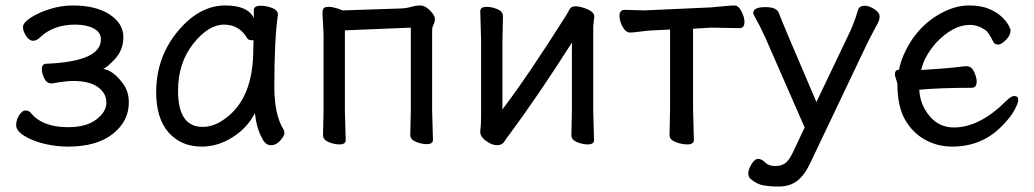

<svg xmlns="http://www.w3.org/2000/svg" viewBox="-20 -512 3781 702"><path d="M229 24Q184 24 141 13.5Q98 3 68.5 -15.5Q39 -34 39 -54Q39 -73 50 -90.5Q61 -108 73 -108Q85 -108 92 -100Q134 -47 229 -47Q295 -47 332 -75Q369 -103 369 -137Q369 -171 338 -193.5Q307 -216 247 -216Q220 -216 171 -207H168Q151 -207 142 -225Q133 -243 133 -259Q133 -279 150 -279Q349 -287 349 -368Q349 -394 322.5 -408Q296 -422 255 -422Q175 -422 126 -375Q114 -363 101 -363Q87 -363 75.5 -380.5Q64 -398 64 -413Q64 -429 92.5 -447.5Q121 -466 162.5 -479Q204 -492 246 -492Q331 -492 381 -459Q431 -426 431 -377Q431 -329 400.5 -296.5Q370 -264 357 -260Q395 -255 432 -203Q451 -176 451 -137Q451 -69 392.5 -22.5Q334 24 229 24Z M721 -48Q763 -48 804 -79Q906 -153 906 -330L907 -365H898Q889 -365 884 -372Q855 -422 799 -422Q742 -422 686.5 -352Q631 -282 631 -180Q631 -48 721 -48ZM718 24Q642 24 596.5 -27.5Q551 -79 551 -175Q551 -302 629.5 -397Q708 -492 804 -492Q886 -492 908 -446V-475Q908 -491 933 -491Q953 -491 974.5 -483Q996 -475 996 -459V-457Q983 -368 983 -195Q983 -92 1017 -38Q1020 -32 1020 -25Q1020 -16 1005 1.5Q990 19 971 19Q951 19 939 -5Q918 -43 912 -98Q884 -44 830 -10Q776 24 718 24Z M1221 16Q1202 16 1181.5 7.5Q1161 -1 1161 -18L1163 -106V-386L1159 -465Q1159 -475 1163 -481Q1167 -487 1182 -487Q1194 -487 1214 -481L1233 -474L1445 -481Q1467 -482 1484 -487Q1501 -492 1517 -492Q1534 -492 1552 -474Q1570 -456 1570 -443Q1570 -431 1565 -421.5Q1560 -412 1560 -402V-107L1563 -1Q1563 15 1540 15Q1521 15 1500.5 6.5Q1480 -2 1480 -19L1482 -107V-411L1241 -401V-106L1244 0Q1244 16 1221 16Z M1797 19Q1779 19 1757.5 3.5Q1736 -12 1736 -29V-31Q1739 -58 1739 -86V-364L1736 -471Q1736 -487 1760 -487Q1778 -487 1798.5 -478.5Q1819 -470 1819 -453L1817 -364V-112Q1910 -234 2052 -459Q2057 -467 2062.5 -478Q2068 -489 2084 -489Q2096 -489 2112 -484Q2153 -471 2153 -452L2149 -415V-106L2152 0Q2152 16 2129 16Q2110 16 2089.5 7.5Q2069 -1 2069 -18L2071 -106V-356Q1948 -163 1843 -21Q1833 -9 1824.5 5Q1816 19 1797 19Z M2493 16Q2473 16 2450.5 7.5Q2428 -1 2428 -18L2430 -115V-404L2368 -401Q2345 -400 2320.5 -396.5Q2296 -393 2284 -393Q2268 -393 2256.5 -414Q2245 -435 2245 -454Q2245 -476 2264 -476L2336 -474L2580 -485Q2604 -487 2628.5 -489.5Q2653 -492 2665 -492Q2680 -492 2691 -470.5Q2702 -449 2702 -432Q2702 -409 2684 -409L2581 -411L2514 -407V-115L2517 0Q2517 16 2493 16Z M2827 170H2817Q2798 170 2772.5 166Q2747 162 2723 141Q2716 134 2716 121Q2716 108 2727.5 88.5Q2739 69 2752 69Q2765 69 2777.5 82Q2790 95 2814 95Q2838 95 2852 84Q2866 73 2880 43L2922 -46L2778 -375Q2756 -422 2745 -441Q2734 -460 2734 -464Q2734 -486 2778 -486Q2819 -486 2827 -466Q2838 -435 2965 -139L3083 -386Q3102 -424 3118 -478Q3123 -491 3142 -491Q3158 -491 3177 -478.5Q3196 -466 3196 -452Q3196 -440 3190 -428.5Q3184 -417 3173 -396.5Q3162 -376 3153 -358L2942 85Q2922 128 2895 149Q2868 170 2827 170Z M3461 24Q3407 24 3361.5 -1.5Q3316 -27 3288.5 -75.5Q3261 -124 3261 -207Q3252 -234 3252 -240Q3252 -257 3267 -257Q3272 -282 3283 -309Q3331 -419 3429 -468Q3477 -492 3522 -492Q3566 -492 3595 -480Q3624 -468 3641.5 -451.5Q3659 -435 3667 -420.5Q3675 -406 3675 -401Q3675 -383 3658 -366Q3641 -349 3630 -349Q3618 -349 3613 -357Q3594 -395 3583 -402Q3555 -421 3526 -421Q3465 -421 3403 -356Q3359 -306 3348 -256Q3455 -263 3476 -266Q3505 -270 3513 -270Q3532 -270 3541.5 -249.5Q3551 -229 3551 -214Q3551 -191 3532 -191Q3419 -191 3341 -184Q3343 -146 3360 -115Q3398 -46 3468 -46Q3562 -46 3660 -144Q3677 -161 3688 -161Q3703 -161 3703 -146Q3703 -135 3688.5 -108.5Q3674 -82 3644 -52Q3571 24 3461 24Z"/></svg>

Font: LXGW WenKai Medium
Style: Regular
Weight: 500
Designer: LXGW / Fontworks Inc.
Foundry: LXGW / Fontworks Inc.
Version: Version 1.501; October 10, 2024